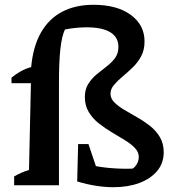

<svg xmlns="http://www.w3.org/2000/svg" viewBox="-20 -773 725 801"><path d="M302 -16 330 -91Q376 -79 419.5 -74Q463 -69 509 -69Q529 -69 549.5 -70Q570 -71 592 -73L524 -65Q539 -70 549 -85.5Q559 -101 559 -118Q559 -139 542.5 -156Q526 -173 500.5 -188.5Q475 -204 446.5 -221Q418 -238 392 -258.5Q366 -279 350 -306Q334 -333 334 -368Q334 -400 348 -422.5Q362 -445 383 -462.5Q404 -480 425 -496Q446 -512 460 -531Q474 -550 474 -577Q474 -618 440 -638.5Q406 -659 342 -659Q323 -659 299.5 -657Q276 -655 251 -650Q238 -623 232 -570Q226 -517 226 -426H28V-449Q46 -464 66.5 -475.5Q87 -487 110 -493Q118 -579 150.5 -636.5Q183 -694 238.5 -723.5Q294 -753 370 -753Q468 -753 525.5 -711Q583 -669 583 -600Q583 -564 568.5 -537.5Q554 -511 532.5 -490.5Q511 -470 490 -452.5Q469 -435 455 -418Q441 -401 441 -382Q441 -362 457 -346Q473 -330 498 -315Q523 -300 551.5 -284Q580 -268 605.5 -248Q631 -228 647 -201Q663 -174 663 -138Q663 -92 635.5 -59.5Q608 -27 561 -9.5Q514 8 453 8Q418 8 380 2Q342 -4 302 -16ZM39 0V-37Q53 -45 68.5 -52Q84 -59 101 -64L109 -426H226V0ZM402 -15 302 -16 306 -172H349Z"/></svg>

Font: Piazzolla Thin
Style: Bold
Weight: 700
Version: Version 2.005